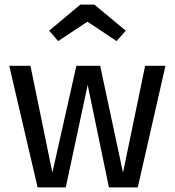

<svg xmlns="http://www.w3.org/2000/svg" viewBox="-20 -812 757 832"><path d="M697 -527 577 0H452L360 -444L265 0H143L20 -527H112L207 -64L311 -527H414L513 -64L609 -527ZM232 -634 193 -679 328 -792H389L525 -679L485 -634L359 -718Z"/></svg>

Font: Firava
Style: Regular
Weight: 400
Designer: Carrois Corporate & Edenspiekermann AG
Foundry: Greg Finn Gibson
Version: Version 5.000